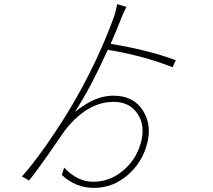

<svg xmlns="http://www.w3.org/2000/svg" viewBox="-20 -860 1040 937"><path d="M822 -532Q677 -589 506 -617Q422 -431 345 -313Q354 -320 360 -325Q369 -332 378 -338Q400 -353 421 -364Q477 -393 534 -393Q633 -393 679 -318Q721 -249 699 -163Q676 -70 606 -8Q532 57 439 57Q349 57 282 -6L293 -42Q358 27 435 27Q521 27 588 -34Q652 -91 671 -178Q687 -252 651 -305Q613 -363 534 -363Q461 -363 393 -317Q343 -283 297 -224Q291 -215 279 -198L269 -184L259 -169Q233 -131 214 -104Q158 -24 122 21L87 1Q131 -46 204 -149Q270 -244 319 -325Q453 -549 537 -780Q542 -795 546 -812Q549 -823 552 -840L597 -826Q590 -811 583 -798Q575 -780 569 -764Q554 -724 520 -646Q700 -617 838 -566Z"/></svg>

Font: Noto Sans CJK TC Thin
Style: Regular
Weight: 250
Designer: Ryoko NISHIZUKA ???? (kana & ideographs); Paul D. Hunt (Latin, Greek & Cyrillic); Wenlong ZHANG ??? (bopomofo); Sandoll 
Foundry: Adobe Systems Incorporated
Version: Version 1.004 January 19, 2016